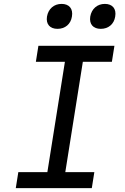

<svg xmlns="http://www.w3.org/2000/svg" viewBox="-20 -965 640 985"><path d="M497 -817C536 -817 565 -841 571 -880C578 -920 557 -945 518 -945C479 -945 450 -920 443 -880C437 -841 458 -817 497 -817ZM275 -817C314 -817 343 -841 349 -880C356 -920 335 -945 296 -945C257 -945 228 -920 221 -880C215 -841 236 -817 275 -817ZM61 0H451L464 -82H315L405 -648H554L567 -730H177L164 -648H313L223 -82H74Z"/></svg>

Font: JetBrains Mono
Style: Italic
Weight: 400
Italic angle: -9°
Monospace: yes
Designer: Philipp Nurullin, Konstantin Bulenkov
Foundry: JetBrains
Version: Version 2.305